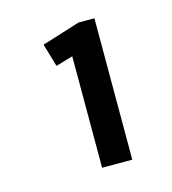

<svg xmlns="http://www.w3.org/2000/svg" viewBox="-66 -842 419 467"><g transform="rotate(-15 144.0 -608.0)"><path d="M212 -430H136V-742L167 -720L93 -698L76 -756L172 -786H212Z"/></g></svg>

Font: Pathway Extreme Condensed Medium
Style: Regular
Weight: 500
Width: 3
Version: Version 1.001;gftools[0.9.26]